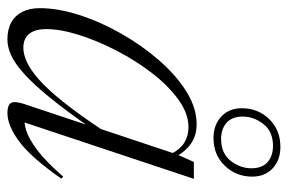

<svg xmlns="http://www.w3.org/2000/svg" viewBox="-149 -617 776 518"><g transform="rotate(90 239.0 -358.0)"><path d="M260.5 -35 321.5 -218H327.5Q279.5 -149 243.2 -104.5Q207 -60 179 -35Q151 -10 129 0Q107 10 86.5 10Q59 10 40.2 -0.5Q21.5 -11 11.8 -30.5Q2 -50 2 -77Q2 -126.5 20.5 -184Q39 -241.5 70.8 -297.2Q102.5 -353 142.8 -399.2Q183 -445.5 227.2 -473Q271.5 -500.5 315 -500.5Q345.5 -500.5 367.5 -485.2Q389.5 -470 405.5 -439.5L397 -428Q383.5 -456 365 -467.2Q346.5 -478.5 323 -478.5Q286.5 -478.5 249 -451.5Q211.5 -424.5 177.5 -380.5Q143.5 -336.5 116.8 -284.8Q90 -233 74.2 -183Q58.5 -133 58.5 -94.5Q58.5 -64.5 71.2 -48.8Q84 -33 109 -33Q126.5 -33 147.8 -42.8Q169 -52.5 195 -75.5Q221 -98.5 253.8 -139.2Q286.5 -180 328 -242L397 -448.5L417 -493H462.5L304.5 -18.5L292 -37.5Q308 -33.5 331.2 -40.5Q354.5 -47.5 385.8 -71.2Q417 -95 456.5 -140.5L462 -135.5Q405.5 -54.5 362.2 -22.2Q319 10 284.5 10Q264 10 258 0.5Q252 -9 260.5 -35ZM376.5 -726.5Q411.5 -726.5 434 -705.8Q456.5 -685 456.5 -650.5Q456.5 -607 427.2 -576.5Q398 -546 352 -546Q317 -546 294.5 -567Q272 -588 272 -622.5Q272 -666 301.2 -696.2Q330.5 -726.5 376.5 -726.5ZM355 -566.5Q393.5 -566.5 413.8 -592.2Q434 -618 434 -648.5Q434 -677 417.5 -691.8Q401 -706.5 373.5 -706.5Q335 -706.5 314.8 -680.8Q294.5 -655 294.5 -624.5Q294.5 -596.5 311 -581.5Q327.5 -566.5 355 -566.5Z"/></g></svg>

Font: Newsreader 60pt Light
Style: Italic
Weight: 300
Italic angle: -17°
Designer: Hugues Gentile
Foundry: Production Type
Version: Version 1.003